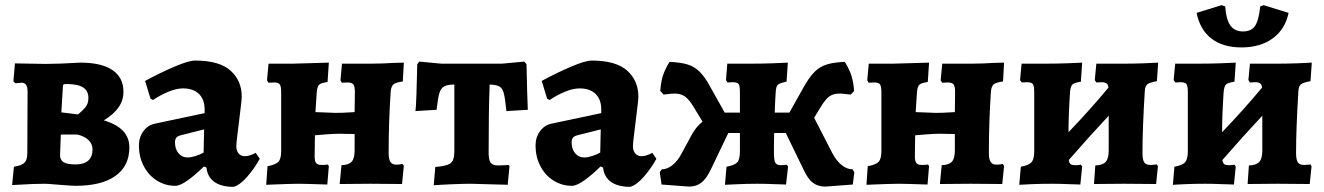

<svg xmlns="http://www.w3.org/2000/svg" viewBox="-20 -713 5139 745"><path d="M67 3 27 5 34 -66Q65 -71 75.5 -82Q86 -93 86 -119L87 -357Q87 -392 65 -392Q58 -392 51 -391Q44 -390 39 -390L32 -398L38 -467L158 -465Q205 -465 292 -470Q374 -470 416.5 -441Q459 -412 459 -357Q459 -324 440.5 -297Q422 -270 383 -246Q433 -231 457.5 -205Q482 -179 482 -141Q482 -69 428 -30.5Q374 8 273 8Q260 8 210 4Q164 0 154 0Q129 0 106 1Q83 2 67 3ZM283 -269Q301 -284 312 -297.5Q323 -311 323 -333Q323 -361 302 -374Q281 -387 237 -387Q229 -387 226.5 -385Q224 -383 224 -376L218 -277ZM213 -111Q213 -92 227 -83.5Q241 -75 274 -75Q306 -75 322.5 -90Q339 -105 339 -133Q339 -154 324 -169Q309 -184 280 -191H216Z M781 -63 771 -67Q740 -36 709.5 -14Q679 8 660 8Q621 8 588.5 -12.5Q556 -33 537.5 -69Q519 -105 519 -148Q519 -180 536 -203.5Q553 -227 580 -233L774 -274V-288Q774 -327 752 -348.5Q730 -370 690 -370Q664 -370 632 -356.5Q600 -343 574 -325L564 -330L543 -399Q598 -429 655 -453.5Q712 -478 737 -478Q831 -478 874.5 -439Q918 -400 918 -338Q918 -324 908 -246Q907 -234 902 -197Q897 -160 897 -145Q897 -128 906 -117.5Q915 -107 930 -107Q949 -107 972 -120L988 -97Q968 -60 939 -27Q910 6 886 12Q839 12 812 -7Q785 -26 781 -63ZM770 -121 772 -211 681 -188Q669 -185 664 -178.5Q659 -172 659 -160Q659 -135 672.5 -118.5Q686 -102 708 -102Q721 -102 738.5 -107.5Q756 -113 770 -121Z M1018 -68Q1050 -74 1060.5 -85.5Q1071 -97 1071 -127V-356Q1071 -378 1065.5 -385.5Q1060 -393 1044 -393L1022 -392L1016 -401L1022 -466H1118Q1119 -466 1221 -469L1256 -470L1251 -395Q1225 -391 1218 -384Q1211 -377 1209 -355L1204 -278L1282 -275Q1309 -275 1328.5 -276.5Q1348 -278 1356 -278L1357 -356Q1357 -378 1351 -385.5Q1345 -393 1329 -393L1307 -392L1301 -401L1307 -466H1421Q1461 -466 1509 -469L1547 -470L1543 -397Q1515 -393 1506.5 -385.5Q1498 -378 1496 -358Q1488 -241 1488 -119Q1488 -95 1495 -84.5Q1502 -74 1518 -74Q1530 -74 1542 -77L1547 -69L1540 1L1417 0L1298 1L1305 -72Q1333 -73 1344.5 -85.5Q1356 -98 1356 -130V-193L1297 -194Q1278 -194 1250.5 -192Q1223 -190 1202 -188L1201 -115Q1200 -91 1205.5 -82Q1211 -73 1227 -73Q1249 -73 1251 -75L1256 -69L1250 3Q1160 0 1137 0Q1109 0 1013 4Z M1669 -65Q1701 -68 1716.5 -73.5Q1732 -79 1737.5 -91.5Q1743 -104 1743 -129V-385Q1716 -385 1703 -377.5Q1690 -370 1684.5 -350.5Q1679 -331 1674 -287L1592 -282Q1594 -292 1596 -349.5Q1598 -407 1599 -464L1607 -474L1692 -466H1928L2014 -474L2023 -464Q2024 -406 2025.5 -357Q2027 -308 2028 -287L1945 -282Q1940 -331 1935 -350.5Q1930 -370 1918.5 -377Q1907 -384 1880 -385Q1876 -293 1876 -120Q1876 -92 1884 -81.5Q1892 -71 1914 -71Q1928 -71 1939.5 -72Q1951 -73 1953 -73L1957 -69L1950 4L1914 3Q1812 0 1806 0Q1778 0 1731 2Q1684 4 1663 6Z M2320 -63 2310 -67Q2279 -36 2248.5 -14Q2218 8 2199 8Q2160 8 2127.5 -12.5Q2095 -33 2076.5 -69Q2058 -105 2058 -148Q2058 -180 2075 -203.5Q2092 -227 2119 -233L2313 -274V-288Q2313 -327 2291 -348.5Q2269 -370 2229 -370Q2203 -370 2171 -356.5Q2139 -343 2113 -325L2103 -330L2082 -399Q2137 -429 2194 -453.5Q2251 -478 2276 -478Q2370 -478 2413.5 -439Q2457 -400 2457 -338Q2457 -324 2447 -246Q2446 -234 2441 -197Q2436 -160 2436 -145Q2436 -128 2445 -117.5Q2454 -107 2469 -107Q2488 -107 2511 -120L2527 -97Q2507 -60 2478 -27Q2449 6 2425 12Q2378 12 2351 -7Q2324 -26 2320 -63ZM2309 -121 2311 -211 2220 -188Q2208 -185 2203 -178.5Q2198 -172 2198 -160Q2198 -135 2211.5 -118.5Q2225 -102 2247 -102Q2260 -102 2277.5 -107.5Q2295 -113 2309 -121Z M3295 -45 3289 3 3183 11Q3154 11 3134.5 -3.5Q3115 -18 3098 -55L3029 -197H2984Q2983 -172 2983 -121Q2983 -91 2988.5 -81.5Q2994 -72 3010 -72Q3019 -72 3024.5 -73Q3030 -74 3032 -74L3038 -67L3030 3Q3017 3 2983 1.5Q2949 0 2919 0Q2879 0 2836.5 2Q2794 4 2793 4L2799 -66Q2831 -72 2841 -83.5Q2851 -95 2851 -126V-197H2806L2738 -55Q2720 -18 2700.5 -3.5Q2681 11 2653 11L2547 3L2540 -45L2548 -56Q2569 -56 2589.5 -72.5Q2610 -89 2625 -118L2656 -175Q2676 -217 2706 -241L2672 -297Q2654 -327 2638 -338.5Q2622 -350 2596 -350Q2587 -350 2555 -346L2542 -360Q2544 -393 2552 -418.5Q2560 -444 2578 -473Q2621 -471 2647.5 -463Q2674 -455 2694.5 -435Q2715 -415 2736 -376L2792 -276H2851V-357Q2851 -380 2846 -387Q2841 -394 2824 -394L2803 -393L2797 -402L2802 -466H2901Q2939 -466 2980 -467.5Q3021 -469 3037 -470L3032 -396Q3006 -391 2998.5 -384.5Q2991 -378 2990 -356Q2988 -331 2986 -276H3043L3099 -376Q3121 -415 3141.5 -435Q3162 -455 3188.5 -463Q3215 -471 3258 -473Q3276 -444 3284 -418.5Q3292 -393 3294 -360L3281 -346Q3247 -350 3239 -350Q3213 -350 3197.5 -338.5Q3182 -327 3164 -297L3139 -256L3210 -118Q3226 -88 3246.5 -72Q3267 -56 3288 -56Z M3347 -68Q3379 -74 3389.5 -85.5Q3400 -97 3400 -127V-356Q3400 -378 3394.5 -385.5Q3389 -393 3373 -393L3351 -392L3345 -401L3351 -466H3447Q3448 -466 3550 -469L3585 -470L3580 -395Q3554 -391 3547 -384Q3540 -377 3538 -355L3533 -278L3611 -275Q3638 -275 3657.5 -276.5Q3677 -278 3685 -278L3686 -356Q3686 -378 3680 -385.5Q3674 -393 3658 -393L3636 -392L3630 -401L3636 -466H3750Q3790 -466 3838 -469L3876 -470L3872 -397Q3844 -393 3835.5 -385.5Q3827 -378 3825 -358Q3817 -241 3817 -119Q3817 -95 3824 -84.5Q3831 -74 3847 -74Q3859 -74 3871 -77L3876 -69L3869 1L3746 0L3627 1L3634 -72Q3662 -73 3673.5 -85.5Q3685 -98 3685 -130V-193L3626 -194Q3607 -194 3579.5 -192Q3552 -190 3531 -188L3530 -115Q3529 -91 3534.5 -82Q3540 -73 3556 -73Q3578 -73 3580 -75L3585 -69L3579 3Q3489 0 3466 0Q3438 0 3342 4Z M4469 -75 4473 -68 4466 1 4342 0 4225 1 4230 -71Q4259 -72 4270.5 -85Q4282 -98 4282 -129V-264Q4207 -184 4127 -92Q4129 -80 4134.5 -76Q4140 -72 4152 -72Q4161 -72 4166.5 -73Q4172 -74 4174 -74L4179 -67L4172 3Q4159 3 4125 1.5Q4091 0 4061 0Q4021 0 3984.5 1.5Q3948 3 3935 4L3941 -66Q3973 -72 3983 -84Q3993 -96 3993 -126V-357Q3993 -380 3987.5 -387Q3982 -394 3965 -394L3945 -393L3938 -402L3944 -466H4042Q4081 -466 4122 -467.5Q4163 -469 4179 -470L4174 -396Q4148 -392 4141 -385Q4134 -378 4132 -356Q4126 -268 4126 -200Q4206 -283 4281 -373Q4280 -385 4273.5 -389.5Q4267 -394 4255 -394L4234 -393L4228 -402L4234 -466H4347Q4382 -466 4420.5 -467.5Q4459 -469 4474 -470L4469 -398Q4441 -393 4432 -386Q4423 -379 4422 -359Q4413 -213 4413 -121Q4413 -94 4419.5 -83.5Q4426 -73 4444 -73Q4453 -73 4460 -74Q4467 -75 4469 -75Z M5065 -75 5069 -68 5062 1 4938 0 4821 1 4826 -71Q4855 -72 4866.5 -85Q4878 -98 4878 -129V-264Q4803 -184 4723 -92Q4725 -80 4730.5 -76Q4736 -72 4748 -72Q4757 -72 4762.5 -73Q4768 -74 4770 -74L4775 -67L4768 3Q4755 3 4721 1.5Q4687 0 4657 0Q4617 0 4580.5 1.5Q4544 3 4531 4L4537 -66Q4569 -72 4579 -84Q4589 -96 4589 -126V-357Q4589 -380 4583.5 -387Q4578 -394 4561 -394L4541 -393L4534 -402L4540 -466H4638Q4677 -466 4718 -467.5Q4759 -469 4775 -470L4770 -396Q4744 -392 4737 -385Q4730 -378 4728 -356Q4722 -268 4722 -200Q4802 -283 4877 -373Q4876 -385 4869.5 -389.5Q4863 -394 4851 -394L4830 -393L4824 -402L4830 -466H4943Q4978 -466 5016.5 -467.5Q5055 -469 5070 -470L5065 -398Q5037 -393 5028 -386Q5019 -379 5018 -359Q5009 -213 5009 -121Q5009 -94 5015.5 -83.5Q5022 -73 5040 -73Q5049 -73 5056 -74Q5063 -75 5065 -75ZM4623 -663 4720 -693 4734 -688Q4738 -636 4754.5 -613.5Q4771 -591 4803 -591Q4835 -591 4849.5 -612Q4864 -633 4870 -688L4883 -693L4980 -663Q4967 -600 4919 -564.5Q4871 -529 4797 -529Q4725 -529 4680.5 -563.5Q4636 -598 4623 -663Z"/></svg>

Font: Alegreya ExtraBold
Style: Regular
Weight: 800
Designer: Juan Pablo del Peral
Foundry: Huerta Tipografica
Version: Version 2.007; ttfautohint (v1.6)